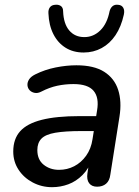

<svg xmlns="http://www.w3.org/2000/svg" viewBox="-20 -768 577 797"><path d="M196 9Q153 9 116 -10.5Q79 -30 57 -63.5Q35 -97 35 -139Q35 -191 63.5 -223Q92 -255 153 -270.5Q214 -286 310 -286H390L381 -224H319Q250 -224 209.5 -217Q169 -210 152 -192.5Q135 -175 135 -145Q135 -105 161.5 -84Q188 -63 225 -63Q259 -63 288 -78Q317 -93 337.5 -121.5Q358 -150 364 -190L383 -310Q392 -363 368.5 -391Q345 -419 285 -419Q250 -419 217.5 -412Q185 -405 152 -388Q137 -380 124 -382.5Q111 -385 103 -393.5Q95 -402 94 -414Q93 -426 100.5 -438Q108 -450 126 -459Q166 -479 211 -488Q256 -497 297 -497Q370 -497 412.5 -470Q455 -443 470.5 -395Q486 -347 476 -284L438 -43Q435 -18 420.5 -5.5Q406 7 383 7Q361 7 350 -7.5Q339 -22 343 -49L354 -122L362 -107Q349 -68 322.5 -41.5Q296 -15 263.5 -3Q231 9 196 9ZM327 -550Q284 -550 252 -570Q220 -590 201.5 -626.5Q183 -663 181 -713Q180 -728 187 -737.5Q194 -747 208 -748Q222 -750 232 -743.5Q242 -737 242 -721Q244 -669 267.5 -641.5Q291 -614 330 -614Q368 -614 396.5 -642Q425 -670 435 -722Q439 -736 448 -743Q457 -750 471 -748Q485 -747 491.5 -736Q498 -725 494 -707Q483 -657 459.5 -622Q436 -587 402 -568.5Q368 -550 327 -550Z"/></svg>

Font: Nunito ExtraLight SemiBold
Style: Italic
Weight: 600
Italic angle: -9°
Version: Version 3.602